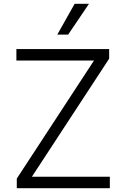

<svg xmlns="http://www.w3.org/2000/svg" viewBox="-20 -984 658 1004"><path d="M67.8 0V-50.1L471.6 -667.6H65.7V-727.3H550.8V-677.2L146.7 -59.7H554.3V0ZM279.5 -802.9 370.4 -964.1H445.3L336.3 -802.9Z"/></svg>

Font: Inter Zeller Light
Style: Regular
Weight: 300
Designer: Rasmus Andersson; Joe Bland
Foundry: zeller
Version: Version 3.015;git-dec3a8cb1